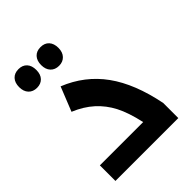

<svg xmlns="http://www.w3.org/2000/svg" viewBox="-226 -926 1047 1047"><g transform="rotate(-45 297.5 -402.5)"><path d="M44.9 -120.1H378.9Q358.4 -212.4 328.9 -269.3Q299.3 -326.2 253.7 -367.4Q208 -408.7 142.1 -436L198.2 -576.2Q332 -522.5 412.8 -410.4Q493.7 -298.3 529.8 -116.2V0H44.9ZM102.1 -661.1Q71.3 -661.1 53.2 -680.4Q35.2 -699.7 35.2 -732.9Q35.2 -766.6 53 -785.9Q70.8 -805.2 102.1 -805.2Q132.8 -805.2 150.4 -786.1Q168 -767.1 168 -732.9Q168 -698.7 149.9 -679.9Q131.8 -661.1 102.1 -661.1ZM272 -661.1Q241.2 -661.1 223.1 -680.4Q205.1 -699.7 205.1 -732.9Q205.1 -766.6 222.9 -785.9Q240.7 -805.2 272 -805.2Q303.2 -805.2 320.8 -785.9Q338.4 -766.6 338.4 -732.9Q338.4 -699.7 320.1 -680.4Q301.8 -661.1 272 -661.1Z"/></g></svg>

Font: Noto Sans Kufi Arabic
Style: Bold
Weight: 700
Designer: Monotype Design team
Foundry: Monotype Imaging Inc.
Version: Version 1.02